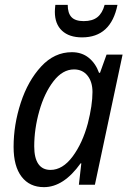

<svg xmlns="http://www.w3.org/2000/svg" viewBox="-20 -761 536 791"><path d="M36 -156Q36 -247 65.5 -337.5Q95 -428 149.5 -487Q204 -546 276 -546Q317 -546 345.5 -523Q374 -500 388 -461H392L419 -536H485L371 0H305L315 -88H312Q242 10 161 10Q102 10 69 -33Q36 -76 36 -156ZM342 -253Q361 -328 361 -382Q361 -424 340.5 -449.5Q320 -475 285 -475Q238 -475 200.5 -426.5Q163 -378 142 -304Q121 -230 121 -158Q121 -110 138 -85.5Q155 -61 188 -61Q238 -61 279 -116Q320 -171 342 -253ZM206 -712Q206 -723 208 -741H259Q259 -707 274.5 -690.5Q290 -674 325 -674Q361 -674 381.5 -690.5Q402 -707 411 -741H464Q437 -607 318 -607Q265 -607 235.5 -634.5Q206 -662 206 -712Z"/></svg>

Font: Noto Sans UI Narrow
Style: Italic
Weight: 400
Width: 4
Italic angle: -12°
Designer: Monotype Design Team
Foundry: Monotype Imaging Inc.
Version: Version 1.001